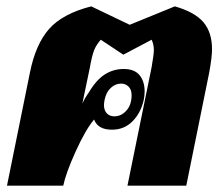

<svg xmlns="http://www.w3.org/2000/svg" viewBox="-20 -584 700 604"><path d="M74 -355Q92 -445 134.5 -493Q177 -541 267 -564L388 -506L530 -564Q593 -546 620 -514Q647 -482 647 -429Q647 -404 638 -355L566 0H381L457 -373Q464 -413 464 -426Q464 -444 457 -459L368 -412L297 -459Q282 -442 275.5 -424.5Q269 -407 263 -373L239 -258Q247 -276 260 -294Q283 -333 310 -350Q337 -367 369 -367Q403 -367 419 -347.5Q435 -328 435 -296Q435 -283 432 -269Q423 -229 397 -202.5Q371 -176 332 -176Q288 -176 276 -208Q249 -176 218 -107.5Q187 -39 179 0H2ZM394 -285Q394 -302 384.5 -311.5Q375 -321 361 -321Q343 -321 328.5 -307.5Q314 -294 309 -270Q307 -258 307 -254Q307 -237 316 -227.5Q325 -218 340 -218Q361 -218 377.5 -236Q394 -254 394 -285Z"/></svg>

Font: Trirong Black
Style: Italic
Weight: 900
Italic angle: -12°
Designer: Katatrad Team
Foundry: CadsonDemak
Version: Version 1.001